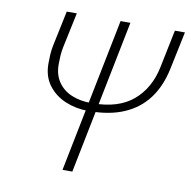

<svg xmlns="http://www.w3.org/2000/svg" viewBox="-75 -734 802 808"><g transform="rotate(10 325.5 -329.5)"><path d="M244 0 376 -659H418L286 0ZM307 -263Q255 -263 209.5 -282Q164 -301 136 -338.5Q108 -376 108 -430Q108 -448 109 -467.5Q110 -487 114 -507L146 -659H189L157 -508Q153 -487 152 -470Q151 -453 151 -435Q151 -390 172.5 -359Q194 -328 230.5 -313Q267 -298 310 -298H319Q430 -298 493 -351.5Q556 -405 575 -498L608 -659H651L617 -497Q601 -421 562 -369Q523 -317 460.5 -290Q398 -263 311 -263Z"/></g></svg>

Font: Source Sans 3 Light
Style: Italic
Weight: 300
Italic angle: -11°
Designer: Paul D. Hunt
Foundry: Adobe
Version: Version 3.046;hotconv 1.0.118;makeotfexe 2.5.65603